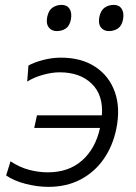

<svg xmlns="http://www.w3.org/2000/svg" viewBox="-20 -736 544 766"><path d="M173 9.5Q129 9.5 82.2 -2.5Q35.5 -14.5 4.5 -36L22 -92.5Q58 -68.5 95.8 -58.5Q133.5 -48.5 171 -48.5Q254 -48.5 307.5 -95.8Q361 -143 379 -225.5H116.5L127.5 -276H386.5Q392.5 -357 345.8 -402.2Q299 -447.5 218 -447.5Q187.5 -447.5 151.5 -437.5Q115.5 -427.5 88.5 -410.5L93.5 -474.5Q114 -486.5 150.2 -496.2Q186.5 -506 223 -506Q304.5 -506 360 -469.5Q415.5 -433 438.2 -369Q461 -305 444 -222Q430 -153.5 393.5 -101.2Q357 -49 301.2 -19.8Q245.5 9.5 173 9.5ZM414 -612Q393.5 -612 382.2 -627.2Q371 -642.5 376.5 -669Q382 -695 397.8 -705.8Q413.5 -716.5 434 -716.5Q455.5 -716.5 465.5 -700.8Q475.5 -685 471 -659Q466 -633 450.5 -622.5Q435 -612 414 -612ZM206 -612Q185.5 -612 174.2 -627.2Q163 -642.5 168.5 -669Q174 -695 189.8 -705.8Q205.5 -716.5 226 -716.5Q247.5 -716.5 257.5 -700.8Q267.5 -685 263 -659Q258 -633 242.8 -622.5Q227.5 -612 206 -612Z"/></svg>

Font: Commissioner Light
Style: Italic
Weight: 300
Italic angle: -12°
Designer: Kostas Bartsokas
Foundry: Kostas Bartsokas
Version: Version 1.000; ttfautohint (v1.8.3)